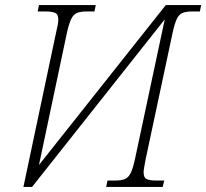

<svg xmlns="http://www.w3.org/2000/svg" viewBox="-20 -734 810 754"><path d="M200 -605Q209 -641 209 -657Q209 -678 196.5 -683.5Q184 -689 159 -689H128L133 -714H356L351 -689H321Q297 -689 283 -683.5Q269 -678 260 -660Q251 -642 243 -606L133 -86L631 -714H770L765 -689H735Q712 -689 697.5 -683.5Q683 -678 674.5 -660Q666 -642 658 -606L552 -109Q549 -91 546.5 -78.5Q544 -66 544 -57Q544 -36 556.5 -30.5Q569 -25 594 -25H625L619 0H397L402 -25H432Q455 -25 469.5 -30.5Q484 -36 493 -54Q502 -72 510 -109L627 -658L106 0H72Z"/></svg>

Font: Noto Serif SemiCondensed ExtraLight
Style: Italic
Weight: 200
Width: 4
Italic angle: -12°
Designer: Monotype Design Team
Foundry: Monotype Imaging Inc.
Version: Version 2.013